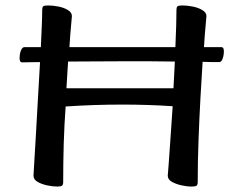

<svg xmlns="http://www.w3.org/2000/svg" viewBox="-20 -672 875 705"><path d="M190 13Q173 13 152.5 8.5Q132 4 117.5 -4.5Q103 -13 103 -27Q103 -31 105.5 -70.5Q108 -110 111.5 -171.5Q115 -233 119 -304.5Q123 -376 127 -444Q104 -444 87 -443.5Q70 -443 61 -443Q52 -443 52 -458Q52 -475 57 -487Q62 -499 70 -499H130Q132 -543 133.5 -578.5Q135 -614 135 -637Q135 -645 138.5 -648.5Q142 -652 156 -652Q174 -652 194.5 -648Q215 -644 229.5 -635Q244 -626 244 -613Q244 -609 241 -578.5Q238 -548 235 -499H624Q626 -543 627 -579Q628 -615 628 -637Q628 -645 631.5 -648.5Q635 -652 650 -652Q667 -652 687.5 -648Q708 -644 723 -635Q738 -626 738 -613Q738 -609 735 -578.5Q732 -548 729 -499H793Q802 -499 802 -484Q802 -469 797.5 -456.5Q793 -444 785 -444Q776 -444 760.5 -444Q745 -444 724 -445Q720 -385 716 -312Q712 -239 709 -159.5Q706 -80 706 -3Q706 6 702 9.5Q698 13 684 13Q666 13 646 8.5Q626 4 611 -4.5Q596 -13 596 -27Q596 -30 599 -65Q602 -100 605.5 -157Q609 -214 614 -282Q569 -285 522.5 -286.5Q476 -288 429 -288Q326 -288 221 -281Q216 -212 214 -144Q212 -76 212 -3Q212 6 208 9.5Q204 13 190 13ZM224 -348H617Q619 -396 622 -446Q578 -447 528 -447Q478 -447 427 -447Q376 -447 325.5 -446.5Q275 -446 230 -446Q229 -423 227 -398.5Q225 -374 224 -348Z"/></svg>

Font: BriemHand
Style: Regular
Weight: 400
Designer: Gunnlaugur SE Briem, Eben Sorkin
Foundry: Sorkin Type
Version: Version 1.001; ttfautohint (v1.8.4.7-5d5b)